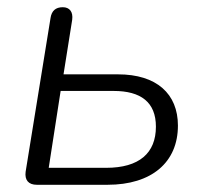

<svg xmlns="http://www.w3.org/2000/svg" viewBox="-20 -512 570 532"><path d="M82 0H278C400 0 473 -62 473 -164C473 -252 414 -306 307 -306H156L180 -457C183 -479 173 -492 154 -492C134 -492 123 -482 120 -462L51 -36C48 -13 59 0 82 0ZM274 -47H115L148 -260H295C370 -260 412 -229 412 -161C412 -88 366 -47 274 -47Z"/></svg>

Font: SN Pro Light
Style: Italic
Weight: 300
Italic angle: -8.99998°
Designer: Tobias Whetton
Foundry: Supernotes
Version: Version 1.001;Glyphs 3.2 (3249)